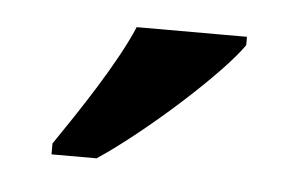

<svg xmlns="http://www.w3.org/2000/svg" viewBox="-28 -800 356 229"><g transform="rotate(5 150.0 -686.0)"><path d="M40 -619V-606H94C151 -644 236 -721 260 -756V-766H128C109 -721 68 -660 40 -619Z"/></g></svg>

Font: Noto Serif Devanagari SemiCondensed SemiBold
Style: Regular
Weight: 600
Width: 4
Designer: Universal Thirst, Indian Type Foundry and the Monotype Design Team
Foundry: Monotype Imaging Inc.
Version: Version 2.004